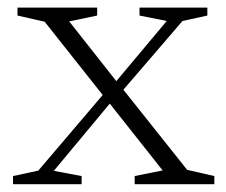

<svg xmlns="http://www.w3.org/2000/svg" viewBox="-20 -474 582 494"><path d="M461.5 -37 531.5 -21V0H326.5V-21L398.5 -35.5L258 -213L249.5 -223L95 -418L25 -434V-454.5H230V-434L158 -419L283 -260.5L292 -250ZM272.5 -219.5 118.5 -34.5 190 -21V0H13.5V-21L78.5 -35L253.5 -240.5L269 -253L409 -420L339 -434V-454.5H513.5V-434L449.5 -420L287 -231Z"/></svg>

Font: Newsreader Light
Style: Regular
Weight: 300
Designer: Hugues Gentile
Foundry: Production Type
Version: Version 1.003